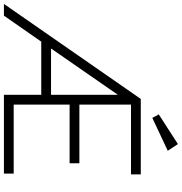

<svg xmlns="http://www.w3.org/2000/svg" viewBox="6 -936 930 982"><g transform="rotate(90 471.0 -445.0)"><path d="M0 0 486 -700H872V-650H515V-386H815V-336H515V-50H868V0H465V-191H193L60 0ZM465 -241V-583L228 -241ZM583 -759 565 -792 717 -890 751 -838Z"/></g></svg>

Font: Lexend ExtraLight
Style: Regular
Weight: 200
Designer: Bonnie Shaver-Troup, Thomas Jockin
Foundry: Lexend
Version: Version 1.007; ttfautohint (v1.8.3)